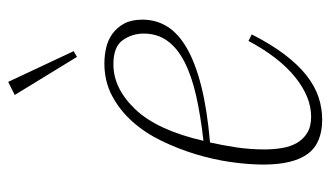

<svg xmlns="http://www.w3.org/2000/svg" viewBox="-189 -606 807 469"><g transform="rotate(-90 214.5 -371.5)"><path d="M157 12Q99 12 73 -23.5Q47 -59 47 -132Q47 -167 53 -210Q59 -253 72 -296Q85 -339 104.5 -379.5Q124 -420 151.5 -451Q179 -482 214.5 -501Q250 -520 294 -520Q314 -520 333 -515.5Q352 -511 367 -500Q382 -489 391.5 -471.5Q401 -454 401 -427Q401 -394 384.5 -367Q368 -340 332 -319Q296 -298 239 -283.5Q182 -269 101 -262Q94 -231 89 -197.5Q84 -164 84 -129Q84 -106 87.5 -85.5Q91 -65 100 -49.5Q109 -34 124.5 -24.5Q140 -15 164 -15Q212 -15 260.5 -54Q309 -93 349 -168L365 -160Q341 -113 316 -80Q291 -47 265 -26.5Q239 -6 212 3Q185 12 157 12ZM105 -278Q167 -285 215.5 -296Q264 -307 298 -324.5Q332 -342 349.5 -366.5Q367 -391 367 -424Q367 -452 351 -475Q335 -498 292 -498Q233 -498 182 -444.5Q131 -391 105 -278ZM217 -739 249 -755 324 -595 310 -587Z"/></g></svg>

Font: IBM Plex Serif ExtraLight
Style: Italic
Weight: 200
Italic angle: -14°
Designer: Mike Abbink, Paul van der Laan, Pieter van Rosmalen
Foundry: Bold Monday
Version: Version 2.5